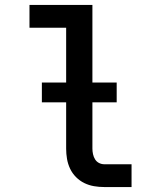

<svg xmlns="http://www.w3.org/2000/svg" viewBox="-20 -755 640 775"><path d="M401 0Q380 0 359.5 -3.5Q339 -7 320.5 -16Q302 -25 287 -40Q272 -55 263 -74Q254 -93 250.5 -113.5Q247 -134 247 -155V-643H99V-735H353V-155Q353 -144 355.5 -132.5Q358 -121 364 -111.5Q370 -102 380 -97Q390 -92 401 -92H511V0ZM149 -342V-422H451V-342Z"/></svg>

Font: Iosevka SS04 Semibold Extended
Style: Regular
Weight: 600
Width: 7
Monospace: yes
Designer: Belleve Invis
Foundry: Belleve Invis
Version: Version 19.0.0; ttfautohint (v1.8.4)